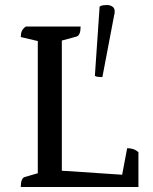

<svg xmlns="http://www.w3.org/2000/svg" viewBox="-20 -747 612 767"><path d="M63 0Q63 -35 79 -40L131 -55V-583L63 -599Q63 -613 67 -622.5Q71 -632 83 -641H302Q302 -606 286 -601L227 -585V-65L468 -49L488 -155Q516 -155 533 -139V0ZM389 -439Q380 -439 371.5 -440Q363 -441 359 -444L378 -721Q385 -725 392.5 -726Q400 -727 407 -727Q418 -727 427 -722Q436 -717 438 -706Q438 -702 438 -697.5Q438 -693 436 -686Z"/></svg>

Font: Petrona Medium
Style: Regular
Weight: 500
Designer: Ringo R. Seeber
Foundry: Ringo R. Seeber
Version: Version 2.001; ttfautohint (v1.8.3)